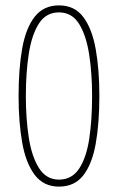

<svg xmlns="http://www.w3.org/2000/svg" viewBox="-20 -681 439 713"><path d="M349 -325Q349 -223 335.5 -147.5Q322 -72 289.5 -30Q257 12 199 12Q142 12 109 -31.5Q76 -75 62.5 -151Q49 -227 49 -324Q49 -426 62.5 -501.5Q76 -577 109 -619Q142 -661 199 -661Q257 -661 289.5 -617.5Q322 -574 335.5 -498Q349 -422 349 -325ZM76 -324Q76 -240 87 -169.5Q98 -99 125 -56.5Q152 -14 199 -14Q247 -14 274 -55Q301 -96 311.5 -166.5Q322 -237 322 -324Q322 -409 311 -479.5Q300 -550 273.5 -592.5Q247 -635 199 -635Q151 -635 124.5 -593.5Q98 -552 87 -482Q76 -412 76 -324Z"/></svg>

Font: Noto Sans Telugu ExtraCondensed Thin
Style: Regular
Weight: 100
Width: 2
Designer: Jelle Bosma - Monotype Design Team
Foundry: Monotype Imaging Inc.
Version: Version 2.005; ttfautohint (v1.8.4.7-5d5b)